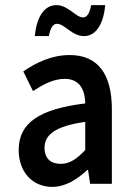

<svg xmlns="http://www.w3.org/2000/svg" viewBox="-20 -718 529 750"><path d="M53 -132C53 -46 107 12 184 12C236 12 281 -17 321 -54H324L332 0H417V-291C417 -428 363 -503 252 -503C182 -503 120 -473 71 -439L109 -362C148 -388 189 -410 233 -410C292 -410 312 -366 313 -314C132 -292 53 -237 53 -132ZM154 -141C154 -190 193 -225 313 -242V-132C281 -98 253 -78 217 -78C180 -78 154 -97 154 -141ZM116 -577H171C177 -610 187 -625 203 -625C232 -625 261 -577 308 -577C354 -577 384 -622 391 -698H336C330 -665 320 -650 304 -650C276 -650 247 -698 200 -698C154 -698 123 -653 116 -577Z"/></svg>

Font: Falling Sky
Style: Condensed
Weight: 400
Designer: Paul D. Hunt
Foundry: Adobe Systems Incorporated
Version: Version 1.02